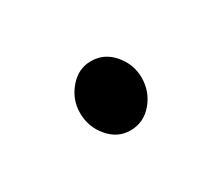

<svg xmlns="http://www.w3.org/2000/svg" viewBox="-39 -171 304 262"><g transform="rotate(-30 112.5 -40.5)"><path d="M161 -41Q161 -19 147 -2.5Q133 14 112 14Q92 14 78 -2.5Q64 -19 64 -41Q64 -62 78 -78.5Q92 -95 112 -95Q133 -95 147 -78.5Q161 -62 161 -41Z"/></g></svg>

Font: Ekushey Sumon
Style: Regular
Weight: 400
Designer: Al Mamun Sumon
Foundry: Al Mamun Sumon
Version: Version 1.0